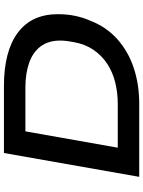

<svg xmlns="http://www.w3.org/2000/svg" viewBox="104 -831 727 975"><g transform="rotate(-90 467.5 -343.5)"><path d="M57 0 178 -687H518Q694 -687 788.5 -617Q883 -547 883 -413Q883 -367 874.5 -326Q866 -285 850 -249Q819 -168 757.5 -112.5Q696 -57 612 -28.5Q528 0 426 0ZM205 -109H427Q485 -109 537 -122Q589 -135 631 -162.5Q673 -190 702 -232.5Q731 -275 741 -332Q745 -352 746.5 -364.5Q748 -377 748.5 -385.5Q749 -394 749 -401Q749 -461 719.5 -500.5Q690 -540 636 -559Q582 -578 511 -578H288Z"/></g></svg>

Font: Archivo Expanded Medium
Style: Italic
Weight: 500
Width: 7
Italic angle: -10°
Designer: Hector Gatti
Foundry: Omnibus-Type
Version: Version 2.001